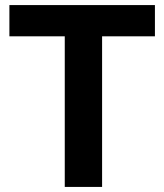

<svg xmlns="http://www.w3.org/2000/svg" viewBox="-20 -736 644 756"><path d="M382 -593V0H235V-593H17V-716H590V-593Z"/></svg>

Font: Almarai Bold
Style: Regular
Weight: 700
Designer: Boutros International 2019
Foundry: Created by Boutros International 2019
Version: Version 1.10